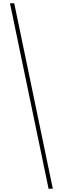

<svg xmlns="http://www.w3.org/2000/svg" viewBox="-20 -793 384 1174"><path d="M67 -773 303 361H277L41 -773Z"/></svg>

Font: Noto Sans Telugu ExtraCondensed Thin
Style: Regular
Weight: 100
Width: 2
Designer: Jelle Bosma - Monotype Design Team
Foundry: Monotype Imaging Inc.
Version: Version 2.005; ttfautohint (v1.8.4.7-5d5b)